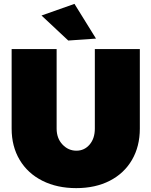

<svg xmlns="http://www.w3.org/2000/svg" viewBox="-20 -954 780 990"><path d="M374 -177Q415 -177 442 -208.5Q469 -240 469 -291V-701H701V-291Q701 -199 660.5 -129.5Q620 -60 546 -22Q472 16 373 16Q274 16 198.5 -22Q123 -60 81.5 -129.5Q40 -199 40 -291V-701H272V-291Q272 -241 302 -209Q332 -177 374 -177ZM364 -934 475 -755 332 -745 194 -874Z"/></svg>

Font: Argentum Sans Black
Style: Regular
Weight: 900
Designer: Julieta Ulanovsky (Modified by Cristiano Sobral)
Foundry: Julieta Ulanovsky
Version: Version 1.000; ttfautohint (v1.5.65-e2d9)